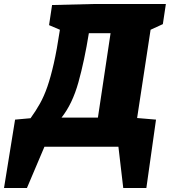

<svg xmlns="http://www.w3.org/2000/svg" viewBox="-96 -730 845 955"><path d="M517 205 493 0H125L38 205H-76L-21 -135L56 -142Q82 -178 102.5 -214.5Q123 -251 139.5 -298.5Q156 -346 171.5 -414Q187 -482 202 -582L148 -605L163 -705L365 -710H729L714 -610L653 -582L586 -143L680 -135L632 205ZM210 -145H391L454 -565H346Q324 -428 294 -320.5Q264 -213 210 -145Z"/></svg>

Font: Bitter Black
Style: Italic
Weight: 900
Italic angle: -9°
Designer: Sol Matas, and Bitter project Authors
Foundry: Sol Matas
Version: Version 2.001